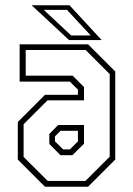

<svg xmlns="http://www.w3.org/2000/svg" viewBox="-20 -708 504 728"><path d="M150.5 0 47.5 -103V-245.5L150.5 -348.5H275.5V-368L245 -398.5H54.5V-540H314L417 -437V-103L314 0ZM161 -22H304L396 -114V-427L304.5 -518.5H77.5V-421H255.5L298.5 -378V-327.5H160L69.5 -237V-113ZM209.5 -119.5 167 -162V-200L200.5 -234H298.5V-163L254.5 -119.5ZM219.5 -141.5H245L275.5 -172V-212H209.5L188.5 -191V-172ZM365.5 -556H242L100 -688H243.5ZM324 -573.5 234 -670.5H146L250 -573.5Z"/></svg>

Font: Tourney Condensed ExtraLight
Style: Regular
Weight: 200
Width: 3
Designer: Tyler Finck
Foundry: Etcetera Type Co
Version: Version 1.010; ttfautohint (v1.8.3)